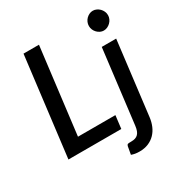

<svg xmlns="http://www.w3.org/2000/svg" viewBox="-208 -883 1141 1211"><g transform="rotate(-30 362.5 -277.5)"><path d="M438.5 -94.5 427 0H42L130.5 -720H243L166 -94.5ZM684 -510 618.5 26.5Q614.5 58.5 602.5 86.8Q590.5 115 570.2 136Q550 157 521.5 169Q493 181 456.5 181Q437.5 181 424.2 178.5Q411 176 398 171.5L408.5 113Q411.5 103 418.2 101.5Q425 100 442 100Q459 100 471.2 96Q483.5 92 492 83.2Q500.5 74.5 505.8 60.5Q511 46.5 513.5 26.5L579 -510ZM713.5 -664Q713.5 -649.5 707.5 -636.5Q701.5 -623.5 691.5 -613.8Q681.5 -604 668.8 -598.2Q656 -592.5 642.5 -592.5Q629.5 -592.5 617.2 -598.2Q605 -604 595.5 -613.8Q586 -623.5 580.2 -636.5Q574.5 -649.5 574.5 -664Q574.5 -678.5 580.2 -691.8Q586 -705 595.8 -714.8Q605.5 -724.5 617.8 -730.2Q630 -736 643.5 -736Q657 -736 669.5 -730.2Q682 -724.5 691.8 -714.8Q701.5 -705 707.5 -692Q713.5 -679 713.5 -664Z"/></g></svg>

Font: Lato SemiBold
Style: Italic
Weight: 600
Italic angle: -7°
Designer: Lukasz Dziedzic with Adam Twardoch and Botio Nikoltchev
Foundry: tyPoland Lukasz Dziedzic
Version: Version 2.015; 2015-08-06; http://www.latofonts.com/